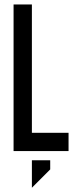

<svg xmlns="http://www.w3.org/2000/svg" viewBox="-20 -687 373 873"><path d="M291.7 -83.3V0H41.7V-666.7H125V-83.3ZM125 41.7H208.3V83.3L125 166.7Z"/></svg>

Font: Yulong
Style: Regular
Weight: 400
Designer: GGBotNet
Foundry: f0n7.com
Version: 1.00